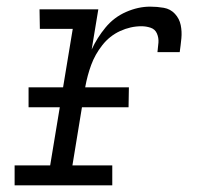

<svg xmlns="http://www.w3.org/2000/svg" viewBox="-20 -558 616 578"><path d="M24 0H318V-60H198L237 -298Q243 -331 254.5 -362.5Q266 -394 288 -422Q310 -450 341.5 -464.5Q373 -479 406 -479Q420 -479 433.5 -474.5Q447 -470 452.5 -457Q458 -444 457 -430Q456 -416 454 -401H521Q524 -422 526 -442.5Q528 -463 524 -482.5Q520 -502 506.5 -516.5Q493 -531 473 -534.5Q453 -538 432 -538Q396 -538 359.5 -522Q323 -506 297.5 -475Q272 -444 256 -409L276 -530H99L100 -471H199L131 -60H24ZM66 -235H367L368 -295H66Z"/></svg>

Font: Iosevka Sparkle Light Oblique
Style: Regular
Weight: 300
Italic angle: -9°
Designer: Belleve Invis
Foundry: Belleve Invis
Version: Version 4.5.0; ttfautohint (v1.8.3)